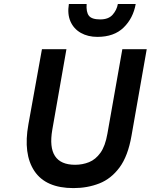

<svg xmlns="http://www.w3.org/2000/svg" viewBox="-20 -952 772 984"><path d="M356.5 12Q215 12 156.5 -75.2Q98 -162.5 125.5 -314.5L195 -700H320.5L248 -287Q217 -107.5 365 -107.5Q403 -107.5 436.5 -121Q470 -134.5 494.8 -169Q519.5 -203.5 530.5 -267L607 -700H732L654 -256.5Q636 -152.5 592.8 -94Q549.5 -35.5 488.8 -11.8Q428 12 356.5 12ZM479 -763Q430.5 -763 394.2 -783.5Q358 -804 341.2 -842Q324.5 -880 333 -931.5H424Q421 -890.5 435.5 -871.5Q450 -852.5 493.5 -852.5Q536 -852.5 557.2 -876.5Q578.5 -900.5 584 -931.5H675.5Q662.5 -858.5 613.5 -810.8Q564.5 -763 479 -763Z"/></svg>

Font: Overpass
Style: Bold Italic
Weight: 700
Italic angle: -10°
Designer: Delve Withrington, Dave Bailey, Thomas Jockin
Foundry: Delve Fonts LLC
Version: Version 4.000; ttfautohint (v1.8.3)